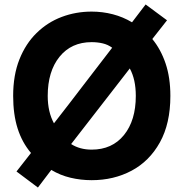

<svg xmlns="http://www.w3.org/2000/svg" viewBox="-20 -777 822 861"><path d="M744 -347Q744 -429 722.5 -492.5Q701 -556 663 -602L729 -686L633 -757L572 -677Q532 -701 486 -713Q440 -725 391 -725Q320 -725 256.5 -701Q193 -677 144 -629Q95 -581 67 -510.5Q39 -440 39 -347Q39 -264 59 -201Q79 -138 119 -91L54 -8L150 64L210 -15Q250 9 296 20Q342 31 391 31Q490 31 570 -11.5Q650 -54 697 -138.5Q744 -223 744 -347ZM194 -347Q194 -457 247 -522.5Q300 -588 391 -588Q417 -588 440.5 -582.5Q464 -577 483 -563Q414 -474 352 -392.5Q290 -311 222 -224Q194 -275 194 -347ZM589 -347Q589 -237 536 -171.5Q483 -106 391 -106Q338 -106 299 -131L562 -470Q589 -421 589 -347Z"/></svg>

Font: Repo Bold
Style: Bold
Weight: 700
Designer: Stefan Peev
Foundry: Context Ltd
Version: Version 1.502